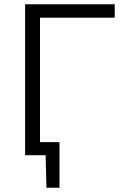

<svg xmlns="http://www.w3.org/2000/svg" viewBox="-20 -733 602 907"><path d="M98.5 0V-713H522V-649.5H169V-61.5H261V154H199.5L195.5 0Z"/></svg>

Font: Heraclito Light
Style: Regular
Weight: 300
Designer: Kostas Bartsokas (font) & Cristiano Sobral (main changes)
Foundry: Kostas Bartsokas (font) & Cristiano Sobral (main changes)
Version: Version 1.00;July 8, 2020;FontCreator 13.0.0.2655 64-bit